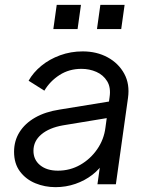

<svg xmlns="http://www.w3.org/2000/svg" viewBox="-20 -760 613 792"><path d="M209 12Q165 12 126 -4Q87 -20 62.5 -52.5Q38 -85 38 -134Q38 -179 60.5 -215Q83 -251 125 -275Q167 -299 226 -308L441 -343L434 -275L240 -243Q183 -233 150.5 -205.5Q118 -178 118 -138Q118 -101 145.5 -78.5Q173 -56 219 -56Q269 -56 311 -80Q353 -104 381 -144.5Q409 -185 415 -234L432 -359Q438 -399 422 -425Q406 -451 377.5 -463.5Q349 -476 316 -476Q265 -476 225.5 -450.5Q186 -425 163 -386L98 -427Q117 -461 150.5 -488.5Q184 -516 228 -532Q272 -548 321 -548Q379 -548 424 -523.5Q469 -499 492.5 -456Q516 -413 508 -356L458 0H382L397 -107L410 -94Q392 -63 361 -39Q330 -15 291 -1.5Q252 12 209 12ZM200 -640 214 -740H314L300 -640ZM380 -640 394 -740H494L480 -640Z"/></svg>

Font: Plus Jakarta Sans
Style: Italic
Weight: 400
Italic angle: -8°
Designer: Gumpita Rahayu
Foundry: Tokotype
Version: Version 2.006